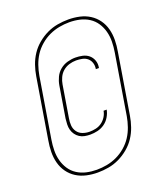

<svg xmlns="http://www.w3.org/2000/svg" viewBox="-150 -860 900 1040"><g transform="rotate(-20 300.0 -340.0)"><path d="M234 77Q201 77 169.5 70Q138 63 112 46.5Q86 30 68 5Q50 -20 42 -50.5Q34 -81 34.5 -114Q35 -147 41 -180L98 -527Q103 -558 113.5 -588.5Q124 -619 142 -646.5Q160 -674 186.5 -696Q213 -718 242.5 -732Q272 -746 303.5 -751.5Q335 -757 366 -757Q399 -757 430.5 -750Q462 -743 488 -726.5Q514 -710 532 -685Q550 -660 558 -629.5Q566 -599 565.5 -566Q565 -533 559 -500L502 -153Q497 -122 486.5 -91.5Q476 -61 458 -33.5Q440 -6 413.5 16Q387 38 357.5 52Q328 66 296.5 71.5Q265 77 234 77ZM234 61Q263 61 292.5 55.5Q322 50 350 37Q378 24 402.5 3Q427 -18 443.5 -43.5Q460 -69 470 -98Q480 -127 485 -156L542 -503Q547 -533 547.5 -563.5Q548 -594 540.5 -622Q533 -650 517.5 -673.5Q502 -697 478 -712.5Q454 -728 425 -734.5Q396 -741 366 -741Q337 -741 307.5 -735.5Q278 -730 250 -717Q222 -704 197.5 -683Q173 -662 156.5 -636.5Q140 -611 130 -582Q120 -553 115 -524L58 -177Q53 -147 52.5 -116.5Q52 -86 59.5 -58Q67 -30 82.5 -6.5Q98 17 122 32.5Q146 48 175 54.5Q204 61 234 61ZM266 -130Q250 -130 234 -133Q218 -136 205 -144.5Q192 -153 183 -165.5Q174 -178 170 -193Q166 -208 166.5 -224.5Q167 -241 169 -257L199 -439Q203 -462 213.5 -484Q224 -506 243 -521.5Q262 -537 285.5 -543.5Q309 -550 331 -550Q352 -550 372.5 -545.5Q393 -541 408 -528.5Q423 -516 430 -496.5Q437 -477 433 -455V-453H415V-455Q418 -473 412.5 -489.5Q407 -506 394.5 -516.5Q382 -527 364.5 -530.5Q347 -534 330 -534Q310 -534 290 -528Q270 -522 254 -508.5Q238 -495 229 -475.5Q220 -456 217 -437L187 -254Q183 -233 184.5 -212.5Q186 -192 197.5 -176Q209 -160 228 -153Q247 -146 268 -146Q285 -146 303.5 -150Q322 -154 337.5 -165Q353 -176 363.5 -192.5Q374 -209 377 -227H395Q391 -206 379 -186Q367 -166 348.5 -153Q330 -140 308.5 -135Q287 -130 266 -130Z"/></g></svg>

Font: Iosevka Thin Extended Oblique
Style: Regular
Weight: 100
Width: 7
Italic angle: -9°
Monospace: yes
Designer: Belleve Invis
Foundry: Belleve Invis
Version: Version 32.5.0; ttfautohint (v1.8.4)